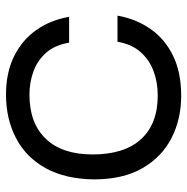

<svg xmlns="http://www.w3.org/2000/svg" viewBox="-12 -601 623 639"><g transform="rotate(-90 299.5 -281.5)"><path d="M300 10Q222 10 159 -22.5Q96 -55 59 -119.5Q22 -184 22 -280Q23 -375 59 -440.5Q95 -506 159 -539.5Q223 -573 304 -573Q377 -573 431 -546.5Q485 -520 518.5 -473Q552 -426 563 -363H477Q469 -411 443 -440Q417 -469 380.5 -482Q344 -495 304 -495Q209 -495 157 -440.5Q105 -386 105 -285Q105 -179 156 -123.5Q207 -68 301 -68Q345 -68 382.5 -82Q420 -96 446 -125.5Q472 -155 480 -202H567Q556 -140 522.5 -92Q489 -44 433.5 -17Q378 10 300 10Z"/></g></svg>

Font: Darker Grotesque SemiBold
Style: Regular
Weight: 600
Designer: Gabriel Lam
Foundry: TypeRant
Version: Version 1.000;gftools[0.9.28]